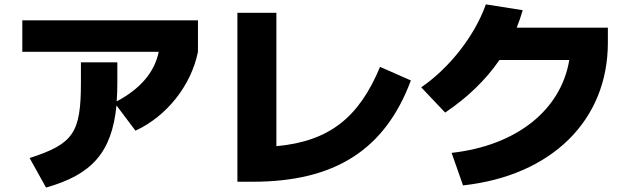

<svg xmlns="http://www.w3.org/2000/svg" viewBox="-20 -804 2852 870"><path d="M114.3 -87.9 188.5 45.9C396.5 -12.7 486.8 -113.3 507.8 -326.2L593.8 -211.9C736.3 -277.3 846.7 -418 877 -569.3V-711.9H81.1V-569.3H699.2C680.7 -477.5 616.7 -401.9 508.8 -344.7C510.7 -371.6 511.7 -399.9 511.7 -429.7V-521.5H346.7V-429.7C346.7 -201.2 312.5 -152.3 114.3 -87.9Z M1055.7 19.5H1125C1497.1 19.5 1724.6 -125 1841.8 -439.5L1702.1 -501C1606.4 -270.5 1471.2 -163.6 1232.4 -141.6V-746.1H1055.7Z M2026.4 -111.3 2078.1 36.1C2479.5 -7.8 2734.4 -258.8 2734.4 -610.4V-678.7H2321.3C2331.5 -704.1 2340.8 -730.5 2348.6 -757.8L2181.6 -784.2C2130.9 -641.6 2017.6 -497.1 1888.7 -408.2L1997.1 -293.9C2098.6 -362.3 2180.7 -441.4 2243.2 -532.2H2559.6C2522 -306.2 2322.3 -144.5 2026.4 -111.3Z"/></svg>

Font: Pretendard Black
Style: Regular
Weight: 900
Designer: Base glyphs from Inter by Rasmus Andersson; Hangeul glyphs from Noto Sans CJK(Source Han Sans) by Jang Soo-young and Kan
Foundry: Kil Hyung-jin
Version: Version 1.309;Glyphs 3.2 (3225)